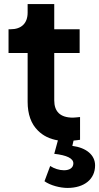

<svg xmlns="http://www.w3.org/2000/svg" viewBox="-20 -688 488 945"><path d="M312 237C395 237 448 194 448 126C448 75 405 39 336 30L342 4C342 4 342 4 342 4C354 3 365 1 374 0V-112C362 -111 348 -109 339 -109C275 -109 247 -140 247 -194V-427H372V-544H247V-668H116V-626C116 -573 85 -544 32 -544H22V-427H116V-187C116 -126 133 -78 167 -45C192 -20 224 -4 265 3L247 69C308 76 341 91 341 116C341 137 324 150 295 150C272 150 247 142 227 129L199 204C228 225 277 237 312 237Z"/></svg>

Font: Plus Jakarta Sans
Style: Bold
Weight: 700
Designer: Gumpita Rahayu
Foundry: Tokotype
Version: Version 2.071;gftools[0.9.30]